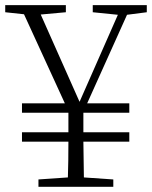

<svg xmlns="http://www.w3.org/2000/svg" viewBox="-25 -719 585 739"><path d="M540 -671.9 463.9 -662.1 310.5 -321.3H472.7V-285.2H295.9V-210H472.7V-173.8H295.9Q295.9 -157.2 297.9 -36.1L411.1 -28.3V0H123V-28.3L236.3 -36.1Q238.3 -95.7 238.3 -173.8H59.6V-210H238.3V-285.2H59.6V-321.3H224.6L67.4 -664.1L-4.9 -671.9V-699.2H228.5V-671.9L131.8 -663.1L281.2 -327.1L428.7 -662.1L332 -671.9V-699.2H540Z"/></svg>

Font: GenYoMin TW TTF ExtraLight
Style: Regular
Weight: 250
Version: Version 1.300